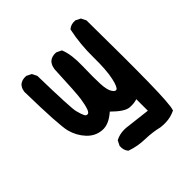

<svg xmlns="http://www.w3.org/2000/svg" viewBox="-162 -564 824 824"><g transform="rotate(-45 250.0 -152.5)"><path d="M351.1 138.7Q331.1 133.8 310.3 131.1Q289.6 128.4 268.1 127.9Q223.6 127 183.6 112.8L182.1 112.3L181.2 111.3Q168 95.7 169.9 71.8V70.8L170.4 69.8L180.2 50.3L181.2 48.3L182.6 47.4Q213.9 31.2 254.9 37.1L362.3 49.8V-20Q339.4 -13.2 315.9 -15.6Q288.6 -18.6 244.1 -63Q203.1 -26.4 165.5 -29.3Q126 -32.2 98.1 -62.5Q70.8 -91.8 59.6 -133.3Q54.2 -154.3 50.5 -215.6Q46.9 -276.9 44.9 -381.8V-382.3Q45.9 -388.2 47.4 -393.6Q48.8 -398.9 51.5 -403.8Q54.2 -408.7 58.1 -413.1L58.6 -413.6Q74.2 -426.8 98.1 -424.8H99.1L100.1 -424.3L119.6 -414.6L121.6 -413.6L122.1 -412.1L122.6 -411.6L132.3 -392.1L132.8 -391.1V-389.6Q134.8 -292.5 137.5 -235.4Q140.1 -178.2 143.6 -166.5Q149.9 -141.6 155.8 -130.4Q156.7 -128.4 158 -126.7Q159.2 -125 160.9 -124Q162.6 -123 164.3 -122.6Q166 -122.1 168.5 -122.1Q170.4 -122.1 171.9 -122.8Q173.3 -123.5 175.3 -125.2Q177.2 -127 179 -130.1Q180.7 -133.3 182.6 -137.7Q189.5 -156.7 194.3 -188.5Q199.2 -220.2 205.1 -358.9Q206.1 -365.2 207.8 -371.3Q209.5 -377.4 212.6 -383.1Q215.8 -388.7 220.2 -393.6V-394H220.7Q236.3 -407.2 260.3 -405.3H261.2L262.2 -404.8L282.7 -395L284.7 -394L285.6 -391.6Q301.8 -351.6 299.8 -282.2Q297.9 -213.9 299.8 -175.3Q300.8 -156.2 304 -142.6Q307.1 -128.9 312.5 -121.1Q317.9 -112.8 322.3 -110.4Q326.7 -107.9 331.1 -109.4Q335.4 -110.8 340.8 -122.3Q346.2 -133.8 350.6 -154.8Q360.4 -198.7 359.4 -277.3Q358.4 -356.9 374 -430.2L374.5 -431.6L376 -433.1Q391.6 -446.3 415.5 -444.3H416.5L417.5 -443.8L437 -434.1L439 -433.1L439.5 -431.6L439.9 -431.2L449.7 -411.6L450.2 -410.6V-409.2Q453.1 -165.5 450.9 -32.7Q448.7 100.1 439.9 123L439.5 125.5L437 126.5Q430.7 129.4 424.1 131.8Q417.5 134.3 410.4 136Q403.3 137.7 396.2 138.7Q389.2 139.6 381.8 139.9Q374.5 140.1 366.9 139.9Q359.4 139.6 351.6 138.7Z"/></g></svg>

Font: NaikaiFont
Style: SemiBold
Weight: 600
Version: Version 1.89